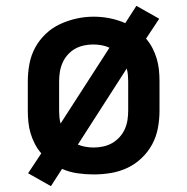

<svg xmlns="http://www.w3.org/2000/svg" viewBox="-20 -588 640 656"><path d="M154 48 76 4 121 -64Q108 -79 99 -96.5Q90 -114 84.5 -132.5Q79 -151 77 -170.5Q75 -190 75 -210V-310Q75 -340 80.5 -369.5Q86 -399 100 -425Q114 -451 136 -472Q158 -493 185 -505.5Q212 -518 241 -524.5Q270 -531 300 -531Q328 -531 355.5 -525.5Q383 -520 408 -509L446 -568L524 -524L479 -456Q492 -441 501 -423.5Q510 -406 515.5 -387.5Q521 -369 523 -349.5Q525 -330 525 -310V-210Q525 -180 519.5 -150.5Q514 -121 500 -95Q486 -69 464 -48Q442 -27 415.5 -14.5Q389 -2 359.5 3Q330 8 300 8Q272 8 244.5 4Q217 0 192 -11ZM187 -166 354 -425Q341 -431 327 -433.5Q313 -436 298 -436Q282 -436 266 -432.5Q250 -429 236 -421Q222 -413 211 -400.5Q200 -388 193.5 -373Q187 -358 184.5 -342Q182 -326 182 -310V-210Q182 -199 183 -188Q184 -177 187 -166ZM300 -84Q316 -84 332.5 -87.5Q349 -91 363 -99Q377 -107 388 -119Q399 -131 406 -146Q413 -161 415.5 -177.5Q418 -194 418 -210V-310Q418 -321 417 -332Q416 -343 413 -354L246 -94Q258 -89 272 -86.5Q286 -84 300 -84Z"/></svg>

Font: Zed Mono Semibold Extended
Style: Regular
Weight: 600
Width: 7
Monospace: yes
Designer: Belleve Invis
Foundry: Belleve Invis
Version: Version 1.0.0; ttfautohint (v1.8.4)